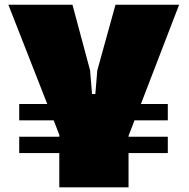

<svg xmlns="http://www.w3.org/2000/svg" viewBox="-20 -799 807 819"><path d="M364.3 -498.5 372.6 -397.9H386.7L395 -498.5L472.7 -778.8H744.1L581.1 -355.5H695.8V-285.6H553.7L528.3 -219.2V-215.8H695.8V-146H528.3V0H232.9V-146H62V-215.8H232.9V-224.1L209 -285.6H62V-355.5H181.6L15.6 -778.8H289.1Z"/></svg>

Font: Coda
Style: Heavy
Weight: 800
Version: Version 2.000; ttfautohint (v0.8) -r 50 -G 200 -x